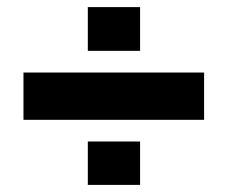

<svg xmlns="http://www.w3.org/2000/svg" viewBox="-20 -631 640 540"><path d="M46 -427H554V-294H46ZM227 -233H374V-111H227ZM227 -611H374V-488H227Z"/></svg>

Font: Mona Sans ExtraBold
Style: Regular
Weight: 800
Designer: Deni Anggara
Foundry: GitHub
Version: Version 2.000